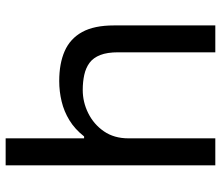

<svg xmlns="http://www.w3.org/2000/svg" viewBox="-70 -694 764 663"><g transform="rotate(-90 311.5 -362.0)"><path d="M72.6 0V-724H165.8V-453.1H172.4Q197.7 -485.2 228.3 -503.8Q258.9 -522.5 293.3 -530.7Q327.7 -539 363.7 -539Q424.4 -539 467.2 -520.1Q510.1 -501.2 532.9 -459.8Q555.7 -418.4 555.7 -350.2V0H462.9V-335.5Q462.9 -373.4 453.5 -397.3Q444.1 -421.3 426.6 -434.3Q409.1 -447.2 385.1 -452.5Q361 -457.8 332.7 -457.8Q290.6 -457.8 252.4 -438.7Q214.1 -419.6 190 -384.6Q165.8 -349.5 165.8 -299.9V0Z"/></g></svg>

Font: Archivo SemiBold SemiExpanded
Style: Regular
Weight: 600
Width: 6
Version: Version 2.001